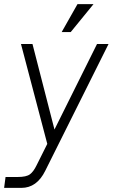

<svg xmlns="http://www.w3.org/2000/svg" viewBox="-32 -714 548 934"><path d="M345 -694H423L312 -558H268ZM-12 200 -5 147H54Q96 147 113.5 134Q131 121 146 90L198 -14L70 -500H126L233 -84L440 -500H496L188 117Q147 200 72 200Z"/></svg>

Font: Haskoy Light
Style: Italic
Weight: 300
Designer: Ertekin Erdin
Foundry: Ertekin Erdin
Version: Version 2.000; ttfautohint (v1.8.4.7-5d5b)